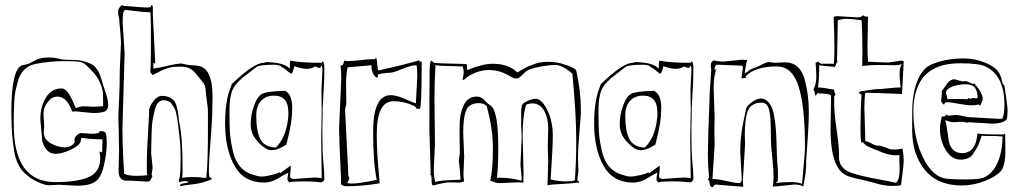

<svg xmlns="http://www.w3.org/2000/svg" viewBox="-20 -755 4215 795"><path d="M317 -204 361 -201Q373 -201 385 -204L387 -203Q389 -203 389.5 -207.5Q390 -212 400 -212Q410 -212 416 -206.5Q422 -201 422 -160.5Q422 -120 409.5 -66.5Q397 -13 368 1Q344 14 299 14L224 10L184 12Q167 12 144 2Q109 -13 93 -29Q52 -58 39.5 -124.5Q27 -191 27 -291Q27 -459 67 -483Q71 -485 80 -486.5Q89 -488 95.5 -490Q102 -492 116.5 -500.5Q131 -509 145.5 -513Q160 -517 183 -517Q206 -517 236 -509Q247 -507 277 -507Q307 -507 320 -503Q360 -494 375.5 -476Q391 -458 399 -430Q407 -402 414 -382Q428 -344 428 -321.5Q428 -299 412.5 -293Q397 -287 365 -287L292 -294L279 -293Q257 -355 218 -355Q195 -355 177.5 -332.5Q160 -310 160 -286L163 -230L161 -209Q161 -178 190.5 -161.5Q220 -145 248 -145Q276 -145 289 -166Q289 -168 288.5 -176.5Q288 -185 297.5 -194.5Q307 -204 317 -204ZM394 -127 402 -124V-125Q403 -126 403 -127L404 -167V-178Q364 -178 317 -184Q316 -181 315 -174.5Q314 -168 312 -164Q302 -148 268 -133Q234 -118 210.5 -118Q187 -118 172 -136Q153 -160 153 -192V-195L147 -260Q147 -314 170.5 -351.5Q194 -389 235 -389Q259 -389 284 -330L294 -307Q313 -315 327 -315L368 -313Q373 -313 407 -315Q407 -355 406 -371Q405 -387 394 -413Q383 -439 360 -462Q358 -464 351 -471.5Q344 -479 340 -482Q329 -494 313.5 -498Q298 -502 255 -502Q212 -502 186 -499Q119 -492 101 -481.5Q83 -471 71.5 -456Q60 -441 53.5 -416.5Q47 -392 43.5 -376Q40 -360 38.5 -325.5Q37 -291 37 -282V-239Q37 -1 209 -1Q301 -1 348 -22Q395 -43 395 -100Q395 -112 392 -127Z M860 -350 859 -300Q859 -260 852 -174Q845 -88 845 -53V-37Q845 -35 847 -21Q848 -20 851 -20Q857 -18 857 -13Q822 3 779 8Q736 13 725 16V14Q725 6 741.5 4Q758 2 761 -1Q757 -5 744.5 -5Q732 -5 724 0Q720 -4 720 -8Q720 -12 724 -19Q728 -50 728 -98.5Q728 -147 724 -181Q720 -215 718 -233Q716 -251 714.5 -259.5Q713 -268 710 -283.5Q707 -299 702.5 -306.5Q698 -314 692 -323Q686 -332 677 -336Q668 -340 656 -340Q644 -340 635 -330Q626 -320 621 -300Q616 -280 612.5 -261.5Q609 -243 608 -212Q606 -152 606 -119L612 -60L608 -34Q608 -30 611 -25Q610 -23 607.5 -18.5Q605 -14 604 -11Q600 -3 591 -3L520 -7H503Q471 -7 471 -49L473 -132L472 -175V-202L470 -263Q470 -283 473 -340.5Q476 -398 476 -468L481 -577Q481 -598 473 -680Q469 -692 469 -707Q469 -722 485 -734Q494 -729 516 -729Q572 -724 586.5 -724Q601 -724 603 -725.5Q605 -727 605.5 -730Q606 -733 608 -735Q613 -735 613 -717V-690L623 -493L620 -492Q619 -492 615 -496V-471Q634 -473 671 -482Q708 -491 731 -492L755 -487Q759 -486 776 -485Q812 -483 824 -473.5Q836 -464 842.5 -451Q849 -438 852 -427Q860 -404 860 -350ZM496 -532 487 -226Q487 -160 490.5 -98.5Q494 -37 494 -36Q509 -27 543.5 -27Q578 -27 589 -30Q588 -39 588 -56V-83Q588 -132 597 -276V-292Q597 -313 614.5 -335.5Q632 -358 650 -358Q668 -358 681 -352Q694 -346 701 -337.5Q708 -329 712 -312Q718 -291 722 -249Q736 -187 736 -64V-41Q736 -33 734 -19Q756 -22 779.5 -22Q803 -22 834 -18Q841 -74 841 -221V-291Q841 -308 837.5 -330Q834 -352 832.5 -372.5Q831 -393 828.5 -399.5Q826 -406 822 -411.5Q818 -417 812.5 -423.5Q807 -430 794 -446.5Q781 -463 766.5 -471Q752 -479 728.5 -479Q705 -479 694 -477.5Q683 -476 671 -471.5Q659 -467 653.5 -465Q648 -463 632.5 -454.5Q617 -446 612 -444Q604 -455 602 -456Q605 -477 605 -579.5Q605 -682 603 -704Q580 -704 546 -708.5Q512 -713 501 -714Q488 -714 488 -674V-661Z M1319 -80Q1323 -46 1323 -16Q1323 -5 1312 0Q1276 -4 1234 -4Q1192 -4 1177 0Q1170 -9 1170 -13.5Q1170 -18 1172 -27Q1174 -36 1174 -40Q1162 -35 1144 -24Q1107 1 1074 1Q990 1 951 -68.5Q912 -138 912 -245Q912 -317 926 -368L940 -407Q1031 -495 1072 -495L1083 -498Q1158 -496 1179 -471Q1180 -472 1180 -480V-491Q1180 -494 1182 -504Q1224 -495 1311 -495Q1312 -495 1313 -497.5Q1314 -500 1316 -500Q1323 -500 1323 -470Q1323 -440 1322 -414.5Q1321 -389 1319 -361Q1317 -333 1316 -304V-284L1315 -230V-185Q1315 -125 1319 -81ZM1312 -302 1311 -380 1315 -466Q1315 -481 1310 -483Q1308 -483 1308 -478.5Q1308 -474 1303 -474Q1298 -474 1284 -480Q1271 -470 1250 -470Q1229 -470 1199 -481Q1198 -478 1196 -470Q1192 -455 1186 -449Q1181 -452 1166 -464.5Q1151 -477 1144 -477L1145 -480Q1145 -482 1134.5 -484.5Q1124 -487 1115 -487Q1053 -487 1041 -477Q1029 -467 1006 -450Q959 -415 947 -391Q930 -361 930 -294Q930 -227 933 -195.5Q936 -164 945 -126Q964 -49 1029 -31Q1032 -31 1041 -27.5Q1050 -24 1064 -24Q1078 -24 1105 -30.5Q1132 -37 1136 -42Q1138 -42 1138 -39.5Q1138 -37 1139 -37Q1181 -68 1183 -69Q1184 -68 1184 -59L1181 -26Q1181 -14 1197 -14L1282 -20Q1297 -20 1312 -17Q1310 -129 1310 -178ZM1170 -174 1164 -149H1165V-156Q1161 -154 1148 -146Q1125 -133 1103 -133Q1081 -133 1049.5 -166Q1018 -199 1018 -239.5Q1018 -280 1032.5 -319.5Q1047 -359 1068.5 -368Q1090 -377 1160 -379Q1190 -365 1190 -307Q1190 -249 1170 -174ZM1174 -278V-289Q1174 -359 1115 -359Q1080 -359 1060.5 -337Q1041 -315 1041 -277Q1041 -212 1058 -179Q1075 -146 1122 -144Q1165 -186 1173 -266Q1174 -268 1174 -278Z M1405 -504 1417 -502Q1441 -502 1474 -506Q1507 -510 1521 -510H1532L1534 -513L1537 -516Q1541 -509 1542 -490Q1543 -471 1546 -463Q1675 -492 1714 -505Q1717 -504 1718.5 -501.5Q1720 -499 1721 -499Q1721 -500 1723 -500Q1725 -500 1726 -501Q1726 -304 1718 -304L1705 -305Q1704 -306 1703.5 -307.5Q1703 -309 1702 -310Q1698 -316 1689 -319Q1650 -336 1609 -336Q1540 -336 1540 -199Q1540 -140 1545.5 -75.5Q1551 -11 1552 4Q1482 16 1414 16Q1400 16 1392 8V-20Q1384 -182 1384 -223L1393 -431Q1393 -460 1390 -484Q1398 -484 1400 -487Q1402 -490 1403 -495.5Q1404 -501 1405 -504ZM1702 -327 1708 -442Q1708 -464 1705 -485Q1683 -485 1649 -471Q1615 -457 1606.5 -455.5Q1598 -454 1577 -452.5Q1556 -451 1544 -446V-444L1545 -440Q1545 -435 1540 -433Q1518 -447 1518 -485L1419 -476Q1413 -447 1413 -405L1414 -325L1412 -312V-316Q1409 -308 1409 -297L1415 -176Q1416 -153 1418 -118Q1422 -46 1422 -36V-27L1427 -18L1420 1Q1418 1 1416 -3V-1Q1416 5 1435 5Q1454 5 1472 2Q1493 -1 1540 -10Q1525 -81 1525 -210Q1525 -361 1598 -361Q1621 -361 1656.5 -345.5Q1692 -330 1702 -327Z M1914 -465Q1979 -491 2019 -491Q2086 -491 2122 -455Q2124 -456 2141 -466Q2158 -476 2165 -479Q2172 -482 2188 -488Q2213 -499 2248.5 -499Q2284 -499 2311 -490Q2360 -475 2366 -463Q2385 -375 2385 -308V-283Q2384 -263 2378.5 -198.5Q2373 -134 2373 -101L2375 -46L2370 -9Q2370 -7 2374.5 -5.5Q2379 -4 2379 0Q2359 4 2309.5 6.5Q2260 9 2247 12Q2250 -69 2250 -88L2248 -149L2250 -222Q2250 -266 2233 -296.5Q2216 -327 2182 -327Q2174 -327 2159 -322Q2144 -276 2144 -195L2148 -35L2147 1L2129 0L2054 3H2042Q2034 3 2025 -1.5Q2016 -6 2010 -7Q2021 -55 2021 -139Q2021 -223 1995 -316Q1983 -328 1962.5 -328Q1942 -328 1928 -319.5Q1914 -311 1908 -292Q1898 -264 1898 -204L1902 -106L1899 -36Q1899 -18 1902 -5Q1894 1 1878 1L1842 0Q1825 0 1799.5 6.5Q1774 13 1772 13Q1767 9 1767 -10.5Q1767 -30 1762 -32Q1763 -33 1763 -42V-52L1758 -211Q1758 -424 1759 -464Q1760 -504 1766 -504Q1767 -504 1776 -495Q1800 -492 1911 -490Q1914 -486 1914 -477ZM2140 -187 2138 -232V-291Q2138 -315 2143 -322.5Q2148 -330 2166.5 -338Q2185 -346 2198 -346Q2227 -346 2253 -284Q2269 -243 2269 -195Q2269 -147 2260 -12Q2294 -4 2321 -4Q2348 -4 2360 -8Q2366 -78 2366 -178.5Q2366 -279 2350 -450Q2308 -486 2280 -486Q2252 -486 2209.5 -477.5Q2167 -469 2154 -456L2142 -444Q2128 -430 2119.5 -430Q2111 -430 2103 -433.5Q2095 -437 2085 -443Q2048 -465 2004.5 -465Q1961 -465 1917 -438Q1915 -437 1908.5 -430.5Q1902 -424 1895 -424Q1900 -444 1900 -455.5Q1900 -467 1896 -480Q1881 -481 1842 -481.5Q1803 -482 1784 -485L1782 -483Q1782 -481 1783 -480Q1779 -417 1779 -345L1781 -158L1776 -56Q1776 -25 1782 -2Q1808 -8 1841.5 -9Q1875 -10 1887 -11Q1887 -12 1884 -53L1880 -90L1884 -125L1883 -184V-235Q1883 -282 1899.5 -318.5Q1916 -355 1954 -355Q1971 -355 1982 -344L1995 -331Q1998 -327 2006.5 -321.5Q2015 -316 2018 -312Q2043 -279 2043 -149V-129Q2043 -71 2038 -18Q2039 -19 2047 -19H2056Q2093 -19 2139 -7Q2140 -8 2140 -17L2135 -72Z M2847 -80Q2851 -46 2851 -16Q2851 -5 2840 0Q2804 -4 2762 -4Q2720 -4 2705 0Q2698 -9 2698 -13.5Q2698 -18 2700 -27Q2702 -36 2702 -40Q2690 -35 2672 -24Q2635 1 2602 1Q2518 1 2479 -68.5Q2440 -138 2440 -245Q2440 -317 2454 -368L2468 -407Q2559 -495 2600 -495L2611 -498Q2686 -496 2707 -471Q2708 -472 2708 -480V-491Q2708 -494 2710 -504Q2752 -495 2839 -495Q2840 -495 2841 -497.5Q2842 -500 2844 -500Q2851 -500 2851 -470Q2851 -440 2850 -414.5Q2849 -389 2847 -361Q2845 -333 2844 -304V-284L2843 -230V-185Q2843 -125 2847 -81ZM2840 -302 2839 -380 2843 -466Q2843 -481 2838 -483Q2836 -483 2836 -478.5Q2836 -474 2831 -474Q2826 -474 2812 -480Q2799 -470 2778 -470Q2757 -470 2727 -481Q2726 -478 2724 -470Q2720 -455 2714 -449Q2709 -452 2694 -464.5Q2679 -477 2672 -477L2673 -480Q2673 -482 2662.5 -484.5Q2652 -487 2643 -487Q2581 -487 2569 -477Q2557 -467 2534 -450Q2487 -415 2475 -391Q2458 -361 2458 -294Q2458 -227 2461 -195.5Q2464 -164 2473 -126Q2492 -49 2557 -31Q2560 -31 2569 -27.5Q2578 -24 2592 -24Q2606 -24 2633 -30.5Q2660 -37 2664 -42Q2666 -42 2666 -39.5Q2666 -37 2667 -37Q2709 -68 2711 -69Q2712 -68 2712 -59L2709 -26Q2709 -14 2725 -14L2810 -20Q2825 -20 2840 -17Q2838 -129 2838 -178ZM2698 -174 2692 -149H2693V-156Q2689 -154 2676 -146Q2653 -133 2631 -133Q2609 -133 2577.5 -166Q2546 -199 2546 -239.5Q2546 -280 2560.5 -319.5Q2575 -359 2596.5 -368Q2618 -377 2688 -379Q2718 -365 2718 -307Q2718 -249 2698 -174ZM2702 -278V-289Q2702 -359 2643 -359Q2608 -359 2588.5 -337Q2569 -315 2569 -277Q2569 -212 2586 -179Q2603 -146 2650 -144Q2693 -186 2701 -266Q2702 -268 2702 -278Z M3065 -156 3056 -9Q3056 1 3058 17Q3057 18 3051 18L2942 9Q2938 10 2935 15Q2932 20 2930 20Q2920 20 2918.5 5Q2917 -10 2911 -11Q2911 -13 2913.5 -15.5Q2916 -18 2916 -22Q2911 -71 2911 -122Q2911 -173 2919 -376L2925 -465Q2923 -479 2923 -487.5Q2923 -496 2934 -505Q2956 -500 2974 -500L3055 -508Q3060 -508 3074 -506Q3070 -497 3067.5 -478Q3065 -459 3064 -456V-453Q3071 -453 3083 -465Q3089 -469 3102.5 -473.5Q3116 -478 3121 -480.5Q3126 -483 3132.5 -486.5Q3139 -490 3143 -492Q3155 -498 3165 -498L3190 -495L3230 -497Q3295 -497 3314 -418Q3329 -356 3329 -297.5Q3329 -239 3323.5 -168Q3318 -97 3318 -89V-71Q3318 -43 3306 17Q3292 9 3269 9L3192 17H3185Q3180 17 3179 16Q3183 3 3183 -24Q3183 -51 3178.5 -94Q3174 -137 3173 -152.5Q3172 -168 3172 -198Q3172 -228 3171 -247.5Q3170 -267 3167 -288Q3161 -330 3134 -330Q3087 -330 3074 -290Q3064 -256 3064 -197ZM3301 6Q3313 -126 3313 -137V-155Q3313 -312 3287 -396Q3261 -480 3196 -480Q3108 -480 3067 -439L3069 -433Q3068 -432 3068 -431Q3062 -431 3062 -433L3052 -430Q3051 -430 3050 -431L3056 -474L3055 -483L2952 -487Q2939 -487 2939 -468Q2940 -467 2940 -465Q2940 -463 2941 -462Q2942 -463 2942.5 -466.5Q2943 -470 2947 -470Q2935 -441 2935 -392L2939 -269L2938 -216L2939 -153L2930 -14Q2952 -14 2987.5 -5.5Q3023 3 3041 3Q3051 3 3051 -14Q3051 -17 3051 -18L3045 -127Q3045 -184 3056.5 -243Q3068 -302 3071.5 -310Q3075 -318 3094 -332.5Q3113 -347 3131.5 -347Q3150 -347 3164.5 -329Q3179 -311 3185 -277.5Q3191 -244 3193 -213.5Q3195 -183 3196 -140Q3197 -97 3199 -75.5Q3201 -54 3201 -43V-6Q3201 -4 3197.5 -2.5Q3194 -1 3194 3Q3217 -1 3251.5 -1Q3286 -1 3301 6Z M3559 -308 3563 -170Q3574 -170 3588.5 -161Q3603 -152 3616 -152Q3629 -152 3645.5 -145Q3662 -138 3666 -137Q3670 -136 3686 -136Q3702 -136 3717 -140Q3722 -108 3722 -91Q3722 -74 3711 11Q3703 15 3674 15Q3645 15 3608 4.5Q3571 -6 3551.5 -10Q3532 -14 3522.5 -16.5Q3513 -19 3499 -23Q3475 -30 3459 -48Q3419 -94 3419 -220L3421 -339V-360Q3413 -366 3392.5 -367Q3372 -368 3366 -369Q3362 -368 3361 -363.5Q3360 -359 3357.5 -359Q3355 -359 3353.5 -370Q3352 -381 3348 -383Q3360 -408 3360 -434.5Q3360 -461 3357 -497Q3358 -497 3360 -496L3368 -500Q3369 -500 3372.5 -495.5Q3376 -491 3385 -491H3422Q3431 -491 3432 -490Q3435 -505 3435 -554.5Q3435 -604 3432 -686Q3442 -688 3448 -688L3534 -683Q3545 -683 3554 -692Q3557 -686 3574 -686Q3572 -592 3572 -562.5Q3572 -533 3574 -499H3582L3658 -496L3711 -504Q3719 -504 3723 -500Q3722 -499 3722 -498L3721 -490V-483L3715 -366L3574 -371Q3568 -371 3562 -369Q3559 -339 3559 -308ZM3446 -512 3447 -497Q3443 -495 3441 -487.5Q3439 -480 3437 -478Q3378 -483 3372 -485Q3372 -429 3367 -393Q3384 -393 3434 -384V-380Q3434 -372 3440 -365Q3440 -363 3437 -360.5Q3434 -358 3434 -352V-328Q3434 -287 3444 -218.5Q3454 -150 3454 -120V-104Q3454 -56 3509 -38Q3545 -26 3605.5 -15Q3666 -4 3690 2Q3705 -11 3705 -52L3704 -96V-104Q3704 -112 3705 -113Q3704 -112 3696 -112H3687Q3657 -112 3616 -131Q3611 -133 3597 -138.5Q3583 -144 3577 -147Q3561 -155 3551 -169V-167Q3551 -164 3547 -164Q3543 -164 3543 -229Q3543 -294 3547 -362Q3547 -365 3542 -366.5Q3537 -368 3537 -372L3538 -375L3552 -378Q3600 -386 3612.5 -386Q3625 -386 3658.5 -389.5Q3692 -393 3709 -393Q3705 -424 3705 -446Q3705 -468 3707.5 -475Q3710 -482 3712 -485.5Q3714 -489 3714 -490Q3701 -484 3676.5 -485Q3652 -486 3619 -486Q3586 -486 3550 -482L3551 -542Q3551 -598 3548 -671Q3506 -677 3486.5 -677Q3467 -677 3449 -671Q3446 -540 3446 -512ZM3638 0Q3642 0 3643 -1Q3638 -1 3638 0Z M3985 -247 3963 -251 3932 -249Q3911 -249 3894 -258Q3898 -244 3902 -215.5Q3906 -187 3909 -169Q3912 -151 3925.5 -136Q3939 -121 3963 -121Q4021 -121 4027 -202Q4055 -198 4129 -198Q4138 -198 4142 -202L4143 -135Q4143 -69 4124 -46Q4101 -22 4055 -4.5Q4009 13 3962 13Q3862 13 3809.5 -51.5Q3757 -116 3757 -215V-286Q3757 -418 3812 -472Q3828 -488 3872 -500.5Q3916 -513 3968 -513Q4020 -513 4066 -492.5Q4112 -472 4122 -442Q4125 -437 4127 -427Q4131 -405 4139 -400Q4152 -319 4152 -295.5Q4152 -272 4148 -260Q4131 -243 4088 -243L3990 -249ZM3880 -273 3888 -272Q3893 -272 3898 -281Q3903 -276 3909 -276L3936 -279Q3947 -279 3967 -274.5Q3987 -270 3990 -270L4116 -263Q4129 -263 4131 -264Q4139 -286 4139 -321Q4139 -440 4064 -478Q4037 -493 3956 -493Q3857 -493 3809 -442Q3789 -422 3775.5 -384Q3762 -346 3762 -294Q3762 -184 3802 -102.5Q3842 -21 3900 -15Q3927 -12 3979 -12Q4031 -12 4052 -19Q4073 -26 4096 -55Q4131 -108 4131 -190Q4105 -192 4097 -192H4061Q4052 -192 4045 -193Q4033 -156 4026 -144.5Q4019 -133 4010 -119Q3994 -94 3957.5 -94Q3921 -94 3896.5 -133Q3872 -172 3872 -222Q3872 -243 3880 -273ZM3964 -418 3979 -419Q3985 -419 3995 -413.5Q4005 -408 4009.5 -408Q4014 -408 4015 -409Q4049 -370 4049 -345Q4049 -340 4044 -329Q4039 -318 4037.5 -318Q4036 -318 4031 -323Q4024 -319 4003.5 -319Q3983 -319 3948.5 -325.5Q3914 -332 3902.5 -332Q3891 -332 3889 -321Q3888 -322 3885 -325Q3877 -331 3877 -340L3880 -368Q3880 -377 3879 -378Q3885 -384 3890 -392L3901 -408Q3915 -427 3932 -427ZM4008 -349 4028 -348Q4028 -377 4017 -391.5Q4006 -406 3977 -406Q3948 -406 3922.5 -396Q3897 -386 3897 -371Q3897 -367 3900 -358.5Q3903 -350 3903 -344Q3904 -345 3940 -345Q3976 -345 3987 -344Q3988 -345 3988 -346Q3987 -346 3987 -347V-349Q4000 -346 4001 -345Q4001 -349 4008 -349Z"/></svg>

Font: Londrina Sketch
Style: Regular
Weight: 400
Designer: Marcelo Magalhaes
Foundry: Marcelo Magalhaes
Version: Version 1.001 2011